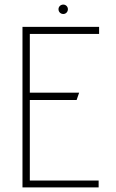

<svg xmlns="http://www.w3.org/2000/svg" viewBox="-20 -817 505 837"><path d="M410 0V-30H110V-381H314L325 -413H110V-669H412V-700H78V0ZM256 -756C267 -756 276 -765 276 -777C276 -788 267 -797 256 -797C244 -797 235 -788 235 -777C235 -765 244 -756 256 -756Z"/></svg>

Font: Advent Pro
Style: ExtraLight
Weight: 250
Designer: Andreas Kalpakidis
Foundry: Andreas Kalpakidis
Version: Version 2.002 2007